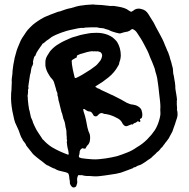

<svg xmlns="http://www.w3.org/2000/svg" viewBox="-20 -753 848 863"><path d="M321 86Q309 95 300 83Q296 78 294 71V62Q293 57 292 51.5Q291 46 291 41Q291 38 290 35Q289 32 288 29Q287 26 283 24Q279 22 274.5 21Q270 20 266 19Q261 18 255.5 16.5Q250 15 245 14Q235 11 229 7Q227 5 226 5Q220 4 215 1Q210 -2 205 -4L198 -8Q191 -10 186 -14Q181 -18 176 -22Q172 -26 168 -28.5Q164 -31 159 -35Q152 -40 145 -46Q138 -52 131 -58Q128 -61 125.5 -64Q123 -67 121 -70Q116 -76 111 -82.5Q106 -89 101 -95Q99 -97 98 -99Q96 -106 91.5 -111Q87 -116 83 -122Q82 -126 80 -129Q78 -132 76 -135Q71 -146 67.5 -157Q64 -168 59 -178Q56 -184 53.5 -190Q51 -196 48 -202Q46 -207 44 -215Q42 -224 40 -233.5Q38 -243 36 -252Q35 -254 35 -257Q32 -274 30.5 -292Q29 -310 30 -328V-333Q31 -341 31.5 -348Q32 -355 32 -362Q32 -367 32.5 -373Q33 -379 33 -384Q32 -392 33 -400Q34 -408 35 -415Q35 -417 35.5 -419.5Q36 -422 36 -424Q36 -434 37.5 -443.5Q39 -453 40 -462L46 -493Q46 -496 47 -497Q50 -507 52.5 -517Q55 -527 59 -537Q64 -548 68.5 -560Q73 -572 80 -583Q85 -590 89.5 -597Q94 -604 98 -610Q101 -613 105 -619Q116 -631 128 -642Q139 -651 151 -659Q163 -667 176 -674L182 -677Q194 -682 206 -687Q218 -692 230 -696Q241 -701 250 -702Q263 -707 275.5 -711Q288 -715 301 -717Q305 -719 308 -719Q319 -723 330 -725.5Q341 -728 353 -729Q364 -731 375.5 -731.5Q387 -732 399 -733L406 -732Q411 -732 415.5 -731.5Q420 -731 424 -731Q435 -731 446 -729.5Q457 -728 468 -727Q470 -727 472.5 -726.5Q475 -726 477 -726Q486 -727 494.5 -726Q503 -725 512 -723Q525 -721 537.5 -717Q550 -713 560 -705L567 -701Q570 -699 572 -701L579 -705Q581 -707 583.5 -708.5Q586 -710 588 -711Q601 -717 617 -712Q635 -708 646 -691L664 -662Q669 -655 673 -647Q677 -639 681 -631L699 -598Q705 -587 710.5 -576Q716 -565 720 -554Q722 -550 723 -546.5Q724 -543 726 -540L732 -525Q734 -522 735.5 -518.5Q737 -515 738 -511Q740 -506 742 -500Q744 -494 745 -488Q747 -482 749 -476Q751 -470 752 -465Q752 -463 752.5 -461Q753 -459 754 -457Q758 -446 758 -431Q758 -422 761 -413Q762 -407 763 -401Q764 -395 765 -389Q765 -386 766 -385Q767 -380 767 -375.5Q767 -371 768 -366Q768 -362 768 -358Q768 -354 769 -349Q770 -342 771.5 -334.5Q773 -327 774 -319Q774 -315 775 -310Q776 -305 775 -300Q774 -299 774.5 -297Q775 -295 775 -293Q774 -286 775 -279.5Q776 -273 776 -266Q775 -262 775.5 -259Q776 -256 777 -253Q780 -235 775 -221L769 -203Q769 -202 767 -196Q764 -189 761.5 -181Q759 -173 756 -165Q755 -161 752.5 -157.5Q750 -154 748 -149Q744 -143 743 -140Q742 -138 741 -136Q740 -134 739 -132Q735 -127 731 -121Q727 -115 722 -110Q721 -107 718.5 -104.5Q716 -102 714 -99Q713 -97 711.5 -95Q710 -93 708 -91Q703 -88 700 -82Q697 -79 694 -75.5Q691 -72 686 -69Q684 -67 684 -67Q680 -62 675 -58Q670 -54 665 -49Q661 -44 655.5 -40.5Q650 -37 644 -33L633 -25Q626 -21 619.5 -16.5Q613 -12 605 -10Q601 -9 598 -7.5Q595 -6 592 -4Q588 -1 584 -1Q581 -1 578 2Q577 3 575.5 4Q574 5 572 5Q561 9 549.5 13.5Q538 18 526 22Q521 24 514.5 25Q508 26 502 28Q489 30 476 32Q463 34 449 36L424 39Q414 40 403 39.5Q392 39 381 38H377Q373 38 369 38Q365 38 360 37Q357 37 351 35L347 34Q344 35 341 34.5Q338 34 334 34Q331 34 331 36Q325 47 327 60Q328 66 326.5 71.5Q325 77 323 83Q323 84 321 86ZM395 -37Q410 -36 425 -37.5Q440 -39 455 -41Q468 -43 480.5 -45.5Q493 -48 506 -51Q518 -55 529.5 -59Q541 -63 553 -68Q574 -76 595 -91Q609 -99 620.5 -108Q632 -117 642 -127Q662 -147 676 -168Q679 -173 682 -178.5Q685 -184 687 -189Q689 -194 691 -199Q693 -204 694 -208Q696 -214 697.5 -220Q699 -226 700 -232Q701 -236 701 -239Q701 -242 701 -246Q701 -252 700.5 -257.5Q700 -263 701 -269Q701 -283 699.5 -297.5Q698 -312 696 -327Q695 -336 694 -345Q693 -354 692 -363Q691 -371 690 -377.5Q689 -384 688 -391Q687 -402 684 -412.5Q681 -423 678 -433Q677 -438 676 -442.5Q675 -447 673 -451Q669 -462 664 -474Q659 -486 654 -497Q652 -504 649 -510.5Q646 -517 643 -524L629 -551Q622 -565 613 -579.5Q604 -594 595 -607Q589 -616 579 -621Q574 -624 570 -620Q569 -619 568 -619Q567 -619 566 -617Q564 -615 560.5 -614Q557 -613 554 -611Q550 -611 548 -610Q543 -609 538 -608Q533 -607 528 -605Q521 -602 515 -603L502 -606Q495 -608 487 -610.5Q479 -613 471 -617Q471 -618 470.5 -618Q470 -618 470 -618L453 -623Q449 -625 443.5 -626Q438 -627 433 -627Q430 -627 427 -627.5Q424 -628 421 -629Q420 -629 418.5 -629.5Q417 -630 415 -630H386Q380 -630 374.5 -629.5Q369 -629 363 -629Q357 -627 351 -627.5Q345 -628 339 -627Q337 -626 332 -626L309 -621Q302 -620 294.5 -618Q287 -616 279 -614Q255 -607 230 -596Q224 -593 218 -590Q212 -587 206 -582Q202 -579 198 -576Q194 -573 189 -570Q185 -567 181 -563Q177 -559 172 -557Q170 -556 168 -551L162 -543Q156 -534 150 -525.5Q144 -517 140 -506Q140 -502 136 -500Q134 -498 134 -498Q130 -486 128 -474Q130 -470 128.5 -466Q127 -462 126 -458Q123 -454 122 -450Q121 -446 120 -441Q119 -436 118.5 -430.5Q118 -425 116 -420Q115 -419 115 -417L109 -377Q108 -373 108 -369.5Q108 -366 107 -362Q107 -361 109 -357Q106 -354 106 -349V-338Q106 -336 105.5 -333Q105 -330 105 -328Q104 -326 104 -321Q105 -317 105 -313.5Q105 -310 105 -307Q107 -282 111 -260Q113 -256 113.5 -252Q114 -248 115 -244Q116 -240 117 -235.5Q118 -231 119 -226Q121 -221 124 -215Q127 -209 128 -203Q130 -197 133 -191.5Q136 -186 138 -181Q144 -168 152 -156.5Q160 -145 167 -134Q170 -127 176 -123Q184 -114 193.5 -106Q203 -98 214 -91Q231 -81 248.5 -73Q266 -65 285 -58H287Q287 -58 288 -58.5Q289 -59 289 -60Q288 -66 287.5 -72Q287 -78 285 -83L282 -98Q281 -103 281 -107.5Q281 -112 280 -116Q282 -119 281.5 -122Q281 -125 280 -128Q280 -133 280 -138Q280 -143 279 -148Q279 -156 278.5 -163Q278 -170 276 -177Q275 -178 275 -180Q274 -190 272 -199Q270 -208 266 -217Q265 -218 265 -218.5Q265 -219 265 -219Q264 -226 262 -231.5Q260 -237 259 -243Q256 -249 255 -255Q254 -261 252 -267L249 -279Q248 -284 246.5 -290Q245 -296 243 -302Q242 -307 241.5 -312.5Q241 -318 239 -322Q239 -324 238.5 -324.5Q238 -325 238 -326Q239 -331 237.5 -335.5Q236 -340 234 -344Q233 -346 232.5 -348Q232 -350 232 -352Q230 -359 228 -365.5Q226 -372 224 -379Q221 -391 213 -399Q207 -405 202.5 -412.5Q198 -420 194 -427Q189 -437 186 -447.5Q183 -458 184 -469V-474Q184 -488 192 -502L204 -521Q205 -523 208 -526Q225 -545 245 -556Q256 -563 267.5 -568.5Q279 -574 291 -579Q299 -583 307 -585.5Q315 -588 323 -590Q340 -596 357 -599Q368 -601 379 -603Q390 -605 400 -605Q414 -606 427.5 -605Q441 -604 454 -600Q465 -597 476 -591Q485 -587 495 -577Q498 -574 501 -571Q504 -568 506 -565Q523 -538 523 -503Q523 -498 522 -493Q521 -488 520 -483Q518 -479 517 -474.5Q516 -470 515 -465Q514 -461 511 -457Q503 -442 492 -429Q481 -416 468 -405.5Q455 -395 441 -385L411 -366Q411 -366 409 -364V-362Q411 -361 414 -359.5Q417 -358 419 -356Q421 -355 424 -354.5Q427 -354 429 -352L438 -347Q449 -342 460 -337Q471 -332 481 -327Q485 -326 488.5 -324Q492 -322 496 -320Q510 -313 523.5 -306Q537 -299 550 -291Q557 -288 563.5 -285.5Q570 -283 577 -283Q578 -283 579 -282.5Q580 -282 581 -282Q595 -280 606 -271Q616 -263 617 -254Q622 -239 618 -225Q616 -221 613 -220Q612 -219 610 -219Q608 -217 609 -215Q609 -214 611 -210Q611 -206 609 -205Q609 -205 606 -205Q605 -206 603 -207Q601 -208 599 -208Q596 -206 593 -203.5Q590 -201 585 -200Q584 -200 583 -199Q582 -198 580 -197L576 -193Q575 -194 573 -194Q572 -195 568 -193L553 -187Q544 -183 536 -191Q531 -196 528 -203Q522 -214 509 -221L491 -230Q485 -232 479 -234.5Q473 -237 467 -238Q461 -240 458 -240Q448 -240 441 -244Q438 -246 432 -244Q426 -242 424 -239L418 -233Q414 -229 408 -230Q402 -231 400 -235Q398 -240 393 -246Q389 -252 381 -252Q375 -252 368 -257L359 -263H355Q355 -262 354.5 -261.5Q354 -261 354 -260Q354 -257 356 -251Q362 -234 366 -216Q370 -198 373 -180Q375 -174 376.5 -167.5Q378 -161 381 -156Q383 -152 384 -147Q385 -142 385 -137Q385 -133 385 -129.5Q385 -126 384 -122L383 -115Q382 -113 381 -111Q380 -109 379 -107Q378 -104 377 -104Q370 -98 365 -87Q365 -86 363.5 -85Q362 -84 360 -85Q358 -85 355.5 -85.5Q353 -86 350 -87L346 -84Q340 -80 338 -72V-68Q337 -65 337 -61.5Q337 -58 335 -55Q334 -49 335 -47Q336 -45 343 -43Q345 -43 346 -42Q358 -40 370 -39Q382 -38 395 -37ZM323 -403Q328 -405 333 -408Q349 -416 361 -424Q368 -428 374.5 -432.5Q381 -437 388 -441L411 -458Q417 -463 422 -469.5Q427 -476 432 -482Q437 -490 439 -501Q440 -507 436.5 -513Q433 -519 427 -520Q424 -521 421 -522Q418 -523 415 -522H412Q411 -521 410 -522Q409 -523 407 -523Q406 -523 405 -522.5Q404 -522 402 -522H400Q399 -522 397.5 -522.5Q396 -523 394 -523Q387 -522 380.5 -521Q374 -520 368 -518L348 -512Q342 -511 337 -508.5Q332 -506 327 -504Q325 -502 325 -501Q324 -500 326 -498V-496Q324 -495 322.5 -494Q321 -493 319 -492L305 -484Q302 -481 302 -478Q303 -475 303 -472Q303 -469 303 -466Q304 -460 305 -454Q306 -448 307 -442Q309 -433 311 -424Q313 -415 315 -407Q316 -400 323 -403Z"/></svg>

Font: Lacquer
Style: Regular
Weight: 400
Designer: Eli Block, Niki Polyocan
Version: Version 1.100